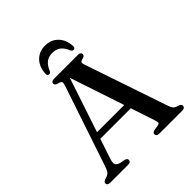

<svg xmlns="http://www.w3.org/2000/svg" viewBox="-236 -1035 1187 1187"><g transform="rotate(-45 357.0 -442.0)"><path d="M173.5 -278.5H472L475.5 -235.5H168.5ZM221.5 -18.5Q221.5 -10 215.5 -5Q209.5 0 196.5 0H41.5Q28 0 21.8 -5Q15.5 -10 15.5 -18Q15.5 -24 19.5 -28.5Q23.5 -33 34 -37L53.5 -43.5Q68 -50 75 -60.5Q82 -71 91 -98.5L267 -623Q273 -641 269.8 -649Q266.5 -657 248.5 -661.5Q234.5 -665 229 -670Q223.5 -675 223.5 -682.5Q223.5 -690.5 230 -695.2Q236.5 -700 249 -700H457Q470 -700 476.2 -695.2Q482.5 -690.5 482.5 -682.5Q482.5 -675 477 -670Q471.5 -665 458.5 -662Q444 -658.5 441.2 -652.2Q438.5 -646 443 -632L628.5 -85Q635 -64 644.5 -54Q654 -44 672 -39.5Q685.5 -35.5 690.2 -30.8Q695 -26 695 -18.5Q695 -10 688.5 -5Q682 0 669 0H470.5Q457.5 0 451.2 -5Q445 -10 445 -18.5Q445 -25.5 449.5 -30Q454 -34.5 464.5 -37L499.5 -42.5Q512.5 -45.5 512.8 -53.8Q513 -62 507 -80.5L316 -653.5L330.5 -660.5L145 -104Q139 -85.5 139 -74Q139 -62.5 146.2 -55.2Q153.5 -48 169 -43L202.5 -37Q212 -34 216.8 -29.8Q221.5 -25.5 221.5 -18.5ZM354.5 -821Q322 -821 300.2 -804.5Q278.5 -788 264 -752.5Q260.5 -746 256.8 -743.2Q253 -740.5 247.5 -740.5Q240.5 -740.5 236.5 -745.8Q232.5 -751 233.5 -760.5Q236.5 -817.5 269.5 -851Q302.5 -884.5 354.5 -884.5Q406 -884.5 439 -851Q472 -817.5 475.5 -760.5Q476.5 -751 472.2 -745.8Q468 -740.5 460.5 -740.5Q456 -740.5 452 -743.2Q448 -746 444 -752.5Q430 -788.5 408 -804.8Q386 -821 354.5 -821Z"/></g></svg>

Font: Fraunces 10pt
Style: Regular
Weight: 400
Version: Version 1.000;[b76b70a41]